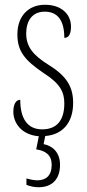

<svg xmlns="http://www.w3.org/2000/svg" viewBox="-20 -562 365 806"><path d="M142 224C198 224 232 191 232 130C232 76 199 50 163 43L170 9C244 3 287 -48 287 -130C287 -194 263 -241 185 -289C119 -330 90 -366 90 -421C90 -472 113 -513 168 -513C223 -513 250 -475 250 -403C269 -403 278 -420 278 -450C278 -504 236 -542 169 -542C98 -542 53 -493 53 -418C53 -348 82 -310 165 -254C234 -210 250 -174 250 -128C250 -55 217 -19 157 -19C94 -19 65 -66 65 -143C49 -143 36 -128 36 -93C36 -47 69 4 143 10L132 65C173 71 197 90 197 130C197 175 173 195 137 195C125 195 108 192 91 187V214C108 221 126 224 142 224Z"/></svg>

Font: Noto Serif Khmer ExtraCondensed ExtraLight
Style: Regular
Weight: 200
Width: 2
Designer: Danh Hong and the Monotype Design Team
Foundry: Monotype Imaging Inc.
Version: Version 2.004